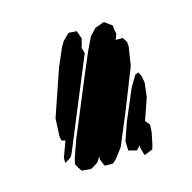

<svg xmlns="http://www.w3.org/2000/svg" viewBox="-61 -628 444 443"><g transform="rotate(-15 161.5 -406.5)"><path d="M256 -453 216 -352 185 -278 166 -253 158 -246H144H139L136 -251L131 -264L132 -271L124 -258L115 -252L106 -247L95 -248L84 -249L78 -258L73 -267L76 -281L91 -323L150 -465L171 -514L185 -543L200 -559L214 -564L222 -567L233 -559L240 -554L241 -544L243 -533L238 -520H255L262 -509L263 -498ZM149 -480 82 -318 73 -296 68 -286 61 -281 52 -276V-288L66 -326L57 -328L55 -338L57 -381L95 -492L114 -536L121 -548L137 -564L151 -563H156L158 -558L163 -544L159 -528L157 -523L159 -517L161 -509L158 -502ZM263 -293 257 -264 254 -254 234 -246 232 -251 228 -266 229 -271 219 -261 208 -264 200 -266 199 -288 214 -331 245 -404 261 -431 269 -434 274 -424 277 -408 273 -374 255 -322 257 -319 264 -311Z"/></g></svg>

Font: Rubik Marker Hatch
Style: Regular
Weight: 400
Designer: Hubert and Fischer, NaN
Foundry: Hubert & Fischer, NaN
Version: Version 2.200